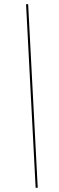

<svg xmlns="http://www.w3.org/2000/svg" viewBox="-20 -780 284 921"><path d="M151 121H161L115 -760H105Z"/></svg>

Font: Noto Serif Display SemiCondensed Light
Style: Italic
Weight: 300
Width: 4
Italic angle: -12°
Designer: Monotype Design Team
Foundry: Monotype Imaging Inc.
Version: Version 2.009